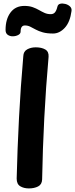

<svg xmlns="http://www.w3.org/2000/svg" viewBox="-20 -1034 419 1071"><path d="M110 -721Q111 -747 131.5 -758.5Q152 -770 179 -770Q212 -770 232.5 -758Q253 -746 251 -717Q236 -549 227 -375.5Q218 -202 215 -33Q214 -5 192.5 6Q171 17 141 17Q113 17 93 5Q73 -7 73 -38Q77 -203 86 -376.5Q95 -550 110 -721ZM276 -847Q242 -847 219 -853.5Q196 -860 179.5 -869Q163 -878 149 -885Q135 -892 119 -892Q95 -892 95 -858Q95 -846 82 -839Q69 -832 52.5 -831.5Q36 -831 23.5 -839.5Q11 -848 11 -867Q11 -927 38.5 -964Q66 -1001 116 -1001Q143 -1001 162.5 -994Q182 -987 197.5 -978Q213 -969 228.5 -962Q244 -955 263 -955Q278 -955 286.5 -965Q295 -975 300 -996Q303 -1010 316 -1013Q329 -1016 344.5 -1012Q360 -1008 370.5 -998Q381 -988 379 -973Q371 -911 341.5 -879Q312 -847 276 -847Z"/></svg>

Font: Playpen Sans SemiBold
Style: Regular
Weight: 600
Designer: Laura Meseguer, Veronika Burian, José Scaglione
Foundry: TypeTogether
Version: Version 1.001